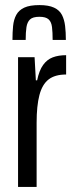

<svg xmlns="http://www.w3.org/2000/svg" viewBox="-20 -735 293 755"><path d="M51 0V-510H116L121 -419H126Q134 -458 149.5 -479.5Q165 -501 187.5 -509.5Q210 -518 240 -518V-442Q196 -442 171 -422.5Q146 -403 135 -361Q124 -319 124 -252V0ZM135 -715Q171 -715 192.5 -705Q214 -695 223.5 -676.5Q233 -658 236 -633Q239 -608 239 -578H187Q187 -608 184.5 -628.5Q182 -649 171 -659Q160 -669 135 -669Q109 -669 98 -658.5Q87 -648 84 -628Q81 -608 81 -578H29Q29 -608 31.5 -633Q34 -658 44 -676.5Q54 -695 75.5 -705Q97 -715 135 -715Z"/></svg>

Font: Saira ExtraCondensed Medium
Style: Regular
Weight: 500
Width: 2
Designer: Hector Gatti with collaboration of the Omnibus-Type team
Foundry: Omnibus-Type
Version: Version 1.101